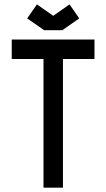

<svg xmlns="http://www.w3.org/2000/svg" viewBox="-20 -866 490 886"><path d="M225.6 -793 300.8 -845.7 345.7 -781.2 267.6 -726.6H183.6L105.5 -781.2L150.4 -845.7ZM416 -683.6V-593.8H270.5V0H180.7V-593.8H34.2V-683.6Z"/></svg>

Font: Anka/Coder Narrow
Style: Bold
Weight: 700
Width: 3
Monospace: yes
Version: Version 001.100